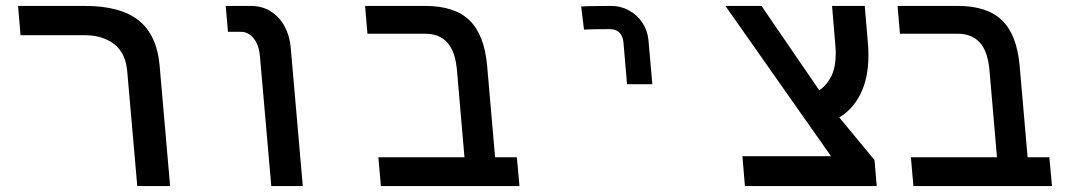

<svg xmlns="http://www.w3.org/2000/svg" viewBox="-20 -629 3640 649"><path d="M266 -510H49.5L41 -609H267Q387 -609 448.5 -560.2Q510 -511.5 519.5 -408L555 0H444L410 -388.5Q404.5 -450.5 365.5 -480.2Q326.5 -510 266 -510Z M794 -521.5H750.5L743 -609H828Q865.5 -609 894.8 -590.8Q924 -572.5 941.5 -540.8Q959 -509 962.5 -470L1003.5 0H897L858.5 -440.5Q855 -477.5 837.2 -499.5Q819.5 -521.5 794 -521.5Z M1417 -515H1222L1214 -609H1417.5Q1516.5 -609 1566.8 -560.5Q1617 -512 1626.5 -408L1653.5 -97.5H1727L1736 0H1267.5L1259 -97.5H1550L1524.5 -393Q1518.5 -456.5 1491.5 -485.8Q1464.5 -515 1417 -515Z M2045.5 -609Q2024.5 -609 1989.5 -608.5Q1954.5 -608 1944.5 -607L1954 -529Q1974.5 -530.5 2041 -530.5Q2083 -530.5 2087.5 -485L2099.5 -344.5H2185L2172 -492.5Q2169 -525.5 2151.5 -552Q2134 -578.5 2106.2 -593.8Q2078.5 -609 2045.5 -609Z M2489.5 -101H2789L2432 -609H2554L2749.5 -323.5Q2776.5 -343 2790.8 -373Q2805 -403 2805 -449Q2805 -463 2803.5 -478L2792.5 -609H2903L2913.5 -485.5Q2915.5 -466 2915.5 -443Q2915.5 -366.5 2889.5 -313.2Q2863.5 -260 2817 -232L2936 -88L2943.5 0H2498Z M3217 -515H3022L3014 -609H3217.5Q3316.5 -609 3366.8 -560.5Q3417 -512 3426.5 -408L3453.5 -97.5H3527L3536 0H3067.5L3059 -97.5H3350L3324.5 -393Q3318.5 -456.5 3291.5 -485.8Q3264.5 -515 3217 -515Z"/></svg>

Font: JuliaMono Medium
Style: Italic
Weight: 500
Italic angle: -9°
Monospace: yes
Designer: cormullion
Foundry: corm
Version: Version 0.054; ttfautohint (v1.8.4)